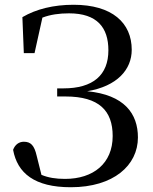

<svg xmlns="http://www.w3.org/2000/svg" viewBox="-20 -769 642 806"><path d="M277 17C457 17 559 -75 559 -192C559 -292 502 -371 346 -386C472 -407 533 -477 533 -560C533 -673 451 -749 289 -749C205 -749 132 -731 74 -697L80 -546H125L158 -695C192 -708 229 -713 270 -713C388 -713 435 -653 435 -558C435 -454 371 -398 246 -398H220V-364H255C396 -364 453 -304 453 -198C453 -83 372 -18 253 -18C214 -18 183 -23 154 -35L134 -115C124 -159 109 -174 80 -174C60 -174 43 -162 35 -140C53 -42 125 17 277 17Z"/></svg>

Font: Noto Serif TC Medium
Style: Regular
Weight: 500
Designer: Ryoko NISHIZUKA 西塚涼子 (kana & ideographs); Frank Grießhammer (Latin, Greek & Cyrillic); Wenlong ZHANG 张文龙 (bopomofo); San
Foundry: Adobe
Version: Version 2.001;hotconv 1.1.0;makeotfexe 2.6.0